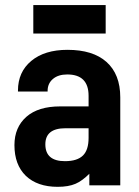

<svg xmlns="http://www.w3.org/2000/svg" viewBox="-20 -720 541 746"><path d="M393.6 -479.5Q447.3 -431.6 447.3 -341.8V0H327.1V-44.9Q314.5 -32.2 300.8 -22Q287.1 -11.7 273.4 -5.9Q246.1 5.9 204.1 5.9Q125 5.9 80.1 -37.1Q36.1 -80.1 36.1 -156.2Q36.1 -225.6 83 -266.6Q128.9 -306.6 213.9 -306.6H324.2V-347.7Q324.2 -430.7 241.2 -430.7Q206.1 -430.7 185.5 -413.1Q165 -395.5 165 -367.2V-364.3H49.8V-368.2Q49.8 -440.4 101.6 -483.4Q153.3 -526.4 242.2 -526.4Q340.8 -526.4 393.6 -479.5ZM302.7 -116.2Q324.2 -137.7 324.2 -184.6V-221.7H234.4Q156.2 -221.7 156.2 -159.2Q156.2 -93.8 232.4 -93.8Q280.3 -93.8 302.7 -116.2ZM109.4 -700.2H390.6V-589.8H109.4Z"/></svg>

Font: Dinish
Style: Bold
Weight: 700
Designer: Bert Driehuis
Foundry: Playbeing
Version: Version 3.006; git-39231f3c-release